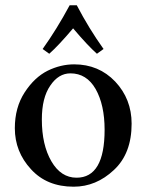

<svg xmlns="http://www.w3.org/2000/svg" viewBox="-20 -693 553 725"><path d="M371 -508 346 -490Q311 -521 256 -586Q201 -521 166 -490L141 -508Q194 -582 243 -673H270Q316 -585 371 -508ZM260 -450Q353 -450 415 -385Q477 -319 477 -226Q477 -113 410 -51Q343 12 258 12Q157 12 97 -54Q36 -120 36 -209Q36 -287 73 -344Q110 -401 160 -426Q209 -450 260 -450ZM246 -416Q201 -416 170 -370Q138 -324 138 -242Q138 -146 174 -84Q210 -22 269 -22Q375 -22 375 -203Q375 -297 341 -357Q307 -416 246 -416Z"/></svg>

Font: Ponomar
Style: Regular
Weight: 400
Version: Version 1.301; ttfautohint (v1.8.4.7-5d5b)